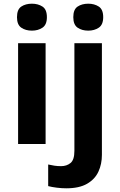

<svg xmlns="http://www.w3.org/2000/svg" viewBox="-20 -780 650 1040"><path d="M227 -546V0H78V-546ZM153 -760Q186 -760 210 -744.5Q234 -729 234 -686.8Q234 -646 210 -630Q186 -614 153 -614Q118.7 -614 95.4 -630Q72 -646 72 -686.8Q72 -729 95.4 -744.5Q118.7 -760 153 -760ZM339 240Q314 240 286.5 236.5Q259 233 241 228V111Q259 115 275 117.5Q291 120 311 120Q341 120 362 103Q383 86 383 37V-546H532V59Q532 109 513 150Q494 191 451.5 215.5Q409 240 339 240ZM377 -687Q377 -729 400.5 -744.5Q424 -760 458 -760Q491 -760 515 -744.5Q539 -729 539 -687Q539 -646 515 -630Q491 -614 458 -614Q424 -614 400.5 -630Q377 -646 377 -687Z"/></svg>

Font: Noto Sans Thaana
Style: Regular
Weight: 400
Designer: Monotype Design Team
Foundry: Monotype Imaging Inc.
Version: Version 2.001